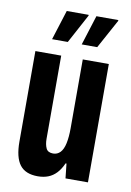

<svg xmlns="http://www.w3.org/2000/svg" viewBox="-84 -777 576 842"><g transform="rotate(10 204.0 -356.0)"><path d="M144 12Q89 12 64 -21Q39 -54 39 -124V-527H154V-157Q154 -144 156 -133.5Q158 -123 162 -114.5Q166 -106 174 -102Q182 -98 193 -98Q212 -98 225 -111.5Q238 -125 244 -153Q250 -181 250 -221V-527H366V0H266L259 -65H255Q243 -38 227 -21Q211 -4 190.5 4Q170 12 144 12ZM102 -591 144 -724H241L242 -721L172 -591ZM234 -591 276 -724H373L374 -721L303 -591Z"/></g></svg>

Font: Archivo ExtraCondensed
Style: Bold
Weight: 700
Width: 2
Designer: Hector Gatti
Foundry: Omnibus-Type
Version: Version 2.001